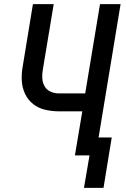

<svg xmlns="http://www.w3.org/2000/svg" viewBox="-20 -755 616 933"><path d="M388 158H483L523 -87H459L566 -735H466L394 -301H267Q246 -301 227 -309Q208 -317 197.5 -334.5Q187 -352 185.5 -373.5Q184 -395 188 -416L241 -735H140L90 -430Q84 -396 86 -362Q88 -328 102 -298.5Q116 -269 141.5 -249Q167 -229 200 -221.5Q233 -214 267 -214H380L344 0H415Z"/></svg>

Font: Iosevka Sparkle Medium Oblique
Style: Regular
Weight: 500
Italic angle: -9°
Designer: Belleve Invis
Foundry: Belleve Invis
Version: Version 4.5.0; ttfautohint (v1.8.3)